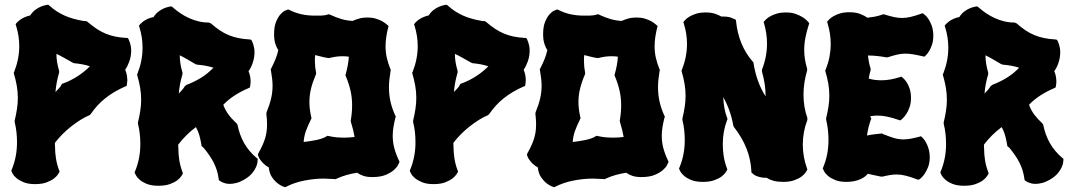

<svg xmlns="http://www.w3.org/2000/svg" viewBox="-20 -753 4445 799"><path d="M507.8 -400.9 506.8 -395 501 -393.1Q454.1 -372.6 418.9 -344.7Q383.8 -316.9 357.9 -278.8L353 -273.9Q335 -266.6 315.4 -254.4Q295.9 -242.2 276.6 -227.1Q257.3 -211.9 240 -194.6Q222.7 -177.2 209 -159.2Q208 -155.3 208.5 -151.6Q209 -147.9 209 -144Q209 -118.2 212.9 -93.5Q216.8 -68.8 226.1 -43.9L228 -39.1L226.1 -35.2Q225.6 -34.2 220.7 -26.6Q215.8 -19 204.6 -10.3Q193.4 -1.5 174.1 5.9Q154.8 13.2 126 13.2Q97.2 13.2 78.4 5.4Q59.6 -2.4 48.6 -11.7Q37.6 -21 33.2 -29.1Q28.8 -37.1 28.8 -38.1L26.9 -43L28.8 -46.9Q40 -74.2 45.4 -102.5Q50.8 -130.9 50.8 -161.1Q50.8 -181.6 48.6 -202.4Q46.4 -223.1 41 -245.1V-251Q46.9 -275.4 50.5 -298.8Q54.2 -322.3 54.2 -345.2Q54.2 -371.6 49.8 -396.2Q45.4 -420.9 38.1 -445.8L37.1 -450.2L39.1 -454.1Q60.1 -507.8 60.1 -561Q60.1 -582 56.9 -603Q53.7 -624 46.9 -646L44.9 -651.9L48.8 -657.2Q49.3 -657.7 52.7 -661.4Q56.2 -665 63 -670.2Q69.8 -675.3 80.6 -680.4Q91.3 -685.5 106 -689Q115.2 -703.6 127 -712.2Q138.7 -720.7 149.2 -725.1Q159.7 -729.5 167.2 -731Q174.8 -732.4 175.8 -732.9H181.2L185.1 -730Q200.7 -715.8 216.3 -705.8Q231.9 -695.8 248.8 -688.2Q265.6 -680.7 284.7 -675.3Q303.7 -669.9 326.2 -666Q328.6 -666 331.1 -665.5Q333.5 -665 335.9 -665H339.8L344.2 -662.1Q363.8 -645.5 381.6 -633.5Q399.4 -621.6 418.5 -613.5Q437.5 -605.5 458.5 -601.1Q479.5 -596.7 504.9 -595.2H511.2L515.1 -589.8Q515.1 -588.9 516.8 -585.4Q518.6 -582 520.5 -575.9Q522.5 -569.8 524.2 -561.3Q525.9 -552.7 525.9 -542Q525.9 -532.2 524.2 -521Q522.5 -509.8 518.1 -497.1Q510.7 -476.6 501 -462.9Q506.3 -450.2 508.1 -438.7Q509.8 -427.2 509.8 -418.9Q509.8 -411.6 508.8 -406.7Q507.8 -401.9 507.8 -400.9ZM287.1 -490.2 280.8 -493.2Q262.2 -503.4 246.1 -512.7Q230 -522 214.8 -528.8Q214.8 -510.7 217.8 -493.4Q220.7 -476.1 226.1 -458V-451.2Q213.9 -409.7 210.9 -370.1Q219.2 -378.4 226.8 -387Q234.4 -395.5 235.8 -400.9L238.8 -404.8L243.2 -405.8Q307.6 -430.2 354 -477.1Q338.4 -482.4 322 -485.4Q305.7 -488.3 287.1 -490.2Z M1021 -395 1020 -389.2 1014.2 -386.2Q982.4 -372.6 956.3 -355.7Q930.2 -338.9 909.2 -316.9Q917.5 -294.4 930.7 -276.6Q943.8 -258.8 965.3 -238.8L968.3 -233.9Q976.6 -191.9 995.8 -157.7Q1015.1 -123.5 1048.3 -95.2L1052.2 -92.8V-87.9Q1052.2 -86.9 1051.5 -78.6Q1050.8 -70.3 1045.7 -58.1Q1040.5 -45.9 1028.8 -31.7Q1017.1 -17.6 995.1 -4.9Q978 4.9 963.1 8.5Q948.2 12.2 937 12.2Q926.8 12.2 918.9 10.3Q911.1 8.3 905.8 5.9Q900.4 3.4 897.5 1.5Q894.5 -0.5 894 -1L891.1 -2.9L890.1 -7.8Q887.7 -26.9 882.6 -43.5Q877.4 -60.1 869.6 -75.7Q861.8 -91.3 851.3 -106.4Q840.8 -121.6 828.1 -137.2Q823.2 -142.1 821.3 -143.1L818.4 -146V-149.9Q814.5 -172.9 809.3 -190.7Q804.2 -208.5 795.4 -224.1Q774.9 -209 756.1 -190.4Q737.3 -171.9 722.2 -151.9Q721.2 -147.9 721.7 -144.5Q722.2 -141.1 722.2 -137.2Q722.2 -111.3 726.1 -86.7Q730 -62 739.3 -37.1L741.2 -33.2L739.3 -27.8Q738.8 -26.9 733.9 -19.3Q729 -11.7 717.8 -2.9Q706.5 5.9 687.3 12.9Q668 20 639.2 20Q610.4 20 591.6 12.5Q572.8 4.9 561.8 -4.6Q550.8 -14.2 546.4 -22Q542 -29.8 542 -30.8L540 -36.1L542 -40Q553.2 -67.4 558.6 -95.5Q564 -123.5 564 -153.8Q564 -174.3 561.8 -195.1Q559.6 -215.8 554.2 -237.8V-244.1Q560.1 -268.1 563.7 -291.7Q567.4 -315.4 567.4 -337.9Q567.4 -364.3 563 -389.2Q558.6 -414.1 551.3 -439L550.3 -442.9L552.2 -446.8Q573.2 -500.5 573.2 -554.2Q573.2 -576.2 570.1 -597.2Q566.9 -618.2 560.1 -640.1L558.1 -646L562 -650.9Q562.5 -651.4 565.9 -655Q569.3 -658.7 576.2 -663.8Q583 -668.9 593.8 -674.1Q604.5 -679.2 619.1 -682.1Q628.4 -696.8 640.1 -705.3Q651.9 -713.9 662.4 -718.3Q672.9 -722.7 680.4 -724.1Q688 -725.6 689 -726.1H694.3L698.2 -723.1Q712.4 -710.4 729.5 -698.7Q746.6 -687 765.6 -678.2Q784.7 -669.4 805.7 -664.3Q826.7 -659.2 849.1 -659.2L857.4 -655.8Q877 -638.7 894.8 -626.7Q912.6 -614.7 931.6 -606.9Q950.7 -599.1 971.7 -594.7Q992.7 -590.3 1018.1 -588.9L1024.4 -587.9L1028.3 -583Q1028.3 -582 1030 -578.6Q1031.7 -575.2 1033.7 -569.1Q1035.6 -563 1037.4 -554.4Q1039.1 -545.9 1039.1 -535.2Q1039.1 -525.4 1037.4 -514.2Q1035.6 -502.9 1031.2 -490.2Q1024.4 -470.2 1014.2 -457Q1019.5 -444.3 1021.2 -433.3Q1022.9 -422.4 1022.9 -414.1Q1022.9 -405.8 1022 -400.9Q1021 -396 1021 -395ZM800.3 -483.9 793.9 -485.8Q775.4 -496.6 759.3 -506.1Q743.2 -515.6 728 -522.9Q728 -504.9 731 -487.1Q733.9 -469.2 739.3 -451.2V-443.8Q727.1 -402.8 724.1 -363.8Q731.9 -371.6 738.5 -379.4Q745.1 -387.2 749 -394L756.3 -399.9Q788.6 -412.1 816.7 -429.4Q844.7 -446.8 868.2 -471.2Q837.9 -481 800.3 -483.9Z M1642.6 -80.1 1640.6 -75.2Q1640.6 -74.7 1636 -65.4Q1631.3 -56.2 1618.9 -45.2Q1606.4 -34.2 1584.7 -25.1Q1563 -16.1 1529.3 -16.1Q1507.3 -16.1 1492.2 -21.2Q1477.1 -26.4 1466.3 -34.2Q1443.8 -30.8 1422.1 -24.7Q1400.4 -18.6 1379.4 -8.8L1376.5 -6.8L1373.5 -7.8Q1361.3 -7.8 1350.3 -8.8Q1339.4 -9.8 1327.6 -9.8Q1288.1 -9.8 1246.3 -1.5Q1204.6 6.8 1171.4 23.9L1166.5 25.9L1162.6 24.9Q1164.1 25.4 1155.3 22Q1146.5 18.6 1134.8 9.5Q1123 0.5 1112.1 -15.4Q1101.1 -31.2 1098.6 -56.2Q1085.4 -63.5 1076.9 -72Q1068.4 -80.6 1063.2 -87.9Q1058.1 -95.2 1056.2 -100.3Q1054.2 -105.5 1054.2 -106L1053.2 -110.8L1055.2 -115.2Q1064.5 -131.8 1071.3 -146.5Q1078.1 -161.1 1082.5 -175Q1086.9 -189 1089.1 -203.4Q1091.3 -217.8 1091.3 -234.9Q1091.3 -254.9 1088.4 -279.8L1089.4 -286.1Q1102.1 -316.9 1108.2 -343.3Q1114.3 -369.6 1114.3 -396Q1114.3 -411.1 1112.3 -427Q1110.4 -442.9 1107.4 -460L1106.4 -464.8L1108.4 -467.8Q1119.6 -489.7 1127 -508.1Q1134.3 -526.4 1138.2 -544.9Q1130.9 -554.7 1125.7 -571Q1120.6 -587.4 1120.6 -610.8Q1120.6 -642.1 1128.7 -661.9Q1136.7 -681.6 1146.7 -692.9Q1156.7 -704.1 1165 -708Q1173.3 -711.9 1174.3 -711.9L1179.2 -713.9L1183.6 -711.9Q1209 -699.2 1234.9 -693.6Q1260.7 -688 1289.6 -688Q1301.3 -688 1316.9 -688.2Q1332.5 -688.5 1345.2 -692.9L1349.6 -693.8L1353.5 -691.9Q1379.9 -679.7 1402.3 -673.3Q1424.8 -667 1447.3 -666Q1459.5 -671.4 1474.6 -675.8Q1489.7 -680.2 1509.3 -680.2Q1528.8 -680.2 1543.9 -675.5Q1559.1 -670.9 1569.6 -665Q1580.1 -659.2 1585.7 -654.3Q1591.3 -649.4 1592.3 -648.9L1597.2 -644L1595.2 -638.2Q1589.8 -616.7 1587.2 -597.4Q1584.5 -578.1 1584.5 -560.1Q1584.5 -535.6 1589.6 -512.9Q1594.7 -490.2 1604.5 -465.8L1606.4 -462.9L1605.5 -459Q1602.5 -440.4 1600.6 -423.6Q1598.6 -406.7 1598.6 -390.1Q1598.6 -358.4 1605.2 -329.3Q1611.8 -300.3 1625.5 -271L1627.4 -268.1L1625.5 -263.2Q1620.1 -241.7 1617.2 -223.4Q1614.3 -205.1 1614.3 -188Q1614.3 -162.1 1620.6 -137.5Q1627 -112.8 1640.6 -84ZM1295.4 -445.8 1294.4 -442.9Q1280.3 -409.7 1273.9 -382.6Q1267.6 -355.5 1267.6 -329.1Q1267.6 -313.5 1269.5 -297.9Q1271.5 -282.2 1275.4 -265.1L1276.4 -261.2L1274.4 -256.8Q1260.3 -228.5 1252.7 -206.8Q1245.1 -185.1 1243.7 -162.1Q1255.4 -163.6 1269 -165.5Q1282.7 -167.5 1295.7 -170.2Q1308.6 -172.9 1320.1 -176.8Q1331.5 -180.7 1339.4 -186L1343.3 -188L1347.2 -187Q1364.3 -183.1 1380.6 -181.6Q1397 -180.2 1412.6 -180.2Q1434.1 -180.2 1455.6 -183.1Q1453.1 -197.3 1449.5 -212.6Q1445.8 -228 1440.4 -245.1L1439.5 -251Q1445.3 -283.7 1445.3 -314.9Q1445.3 -346.7 1438.7 -375.7Q1432.1 -404.8 1419.4 -435.1L1417.5 -439L1418.5 -443.8Q1423.8 -462.9 1427.2 -481Q1430.7 -499 1431.6 -517.1Q1424.8 -518.1 1418.2 -518.6Q1411.6 -519 1405.3 -519Q1391.6 -519 1377.9 -517.1Q1364.3 -515.1 1348.6 -511.2L1341.3 -512.2Q1327.1 -514.6 1315.4 -517.8Q1303.7 -521 1291.5 -523.9Q1290.5 -516.6 1290.5 -509.8Q1290.5 -502.9 1290.5 -496.1Q1290.5 -485.4 1291.7 -474.1Q1293 -462.9 1295.4 -450.2Z M2166 -400.9 2165 -395 2159.2 -393.1Q2112.3 -372.6 2077.1 -344.7Q2042 -316.9 2016.1 -278.8L2011.2 -273.9Q1993.2 -266.6 1973.6 -254.4Q1954.1 -242.2 1934.8 -227.1Q1915.5 -211.9 1898.2 -194.6Q1880.9 -177.2 1867.2 -159.2Q1866.2 -155.3 1866.7 -151.6Q1867.2 -147.9 1867.2 -144Q1867.2 -118.2 1871.1 -93.5Q1875 -68.8 1884.3 -43.9L1886.2 -39.1L1884.3 -35.2Q1883.8 -34.2 1878.9 -26.6Q1874 -19 1862.8 -10.3Q1851.6 -1.5 1832.3 5.9Q1813 13.2 1784.2 13.2Q1755.4 13.2 1736.6 5.4Q1717.8 -2.4 1706.8 -11.7Q1695.8 -21 1691.4 -29.1Q1687 -37.1 1687 -38.1L1685.1 -43L1687 -46.9Q1698.2 -74.2 1703.6 -102.5Q1709 -130.9 1709 -161.1Q1709 -181.6 1706.8 -202.4Q1704.6 -223.1 1699.2 -245.1V-251Q1705.1 -275.4 1708.7 -298.8Q1712.4 -322.3 1712.4 -345.2Q1712.4 -371.6 1708 -396.2Q1703.6 -420.9 1696.3 -445.8L1695.3 -450.2L1697.3 -454.1Q1718.3 -507.8 1718.3 -561Q1718.3 -582 1715.1 -603Q1711.9 -624 1705.1 -646L1703.1 -651.9L1707 -657.2Q1707.5 -657.7 1710.9 -661.4Q1714.4 -665 1721.2 -670.2Q1728 -675.3 1738.8 -680.4Q1749.5 -685.5 1764.2 -689Q1773.4 -703.6 1785.2 -712.2Q1796.9 -720.7 1807.4 -725.1Q1817.9 -729.5 1825.4 -731Q1833 -732.4 1834 -732.9H1839.4L1843.3 -730Q1858.9 -715.8 1874.5 -705.8Q1890.1 -695.8 1907 -688.2Q1923.8 -680.7 1942.9 -675.3Q1961.9 -669.9 1984.4 -666Q1986.8 -666 1989.3 -665.5Q1991.7 -665 1994.1 -665H1998L2002.4 -662.1Q2022 -645.5 2039.8 -633.5Q2057.6 -621.6 2076.7 -613.5Q2095.7 -605.5 2116.7 -601.1Q2137.7 -596.7 2163.1 -595.2H2169.4L2173.3 -589.8Q2173.3 -588.9 2175 -585.4Q2176.8 -582 2178.7 -575.9Q2180.7 -569.8 2182.4 -561.3Q2184.1 -552.7 2184.1 -542Q2184.1 -532.2 2182.4 -521Q2180.7 -509.8 2176.3 -497.1Q2168.9 -476.6 2159.2 -462.9Q2164.6 -450.2 2166.3 -438.7Q2168 -427.2 2168 -418.9Q2168 -411.6 2167 -406.7Q2166 -401.9 2166 -400.9ZM1945.3 -490.2 1939 -493.2Q1920.4 -503.4 1904.3 -512.7Q1888.2 -522 1873 -528.8Q1873 -510.7 1876 -493.4Q1878.9 -476.1 1884.3 -458V-451.2Q1872.1 -409.7 1869.1 -370.1Q1877.4 -378.4 1885 -387Q1892.6 -395.5 1894 -400.9L1897 -404.8L1901.4 -405.8Q1965.8 -430.2 2012.2 -477.1Q1996.6 -482.4 1980.2 -485.4Q1963.9 -488.3 1945.3 -490.2Z M2762.2 -80.1 2760.3 -75.2Q2760.3 -74.7 2755.6 -65.4Q2751 -56.2 2738.5 -45.2Q2726.1 -34.2 2704.3 -25.1Q2682.6 -16.1 2648.9 -16.1Q2627 -16.1 2611.8 -21.2Q2596.7 -26.4 2585.9 -34.2Q2563.5 -30.8 2541.7 -24.7Q2520 -18.6 2499 -8.8L2496.1 -6.8L2493.2 -7.8Q2481 -7.8 2470 -8.8Q2459 -9.8 2447.3 -9.8Q2407.7 -9.8 2366 -1.5Q2324.2 6.8 2291 23.9L2286.1 25.9L2282.2 24.9Q2283.7 25.4 2274.9 22Q2266.1 18.6 2254.4 9.5Q2242.7 0.5 2231.7 -15.4Q2220.7 -31.2 2218.3 -56.2Q2205.1 -63.5 2196.5 -72Q2188 -80.6 2182.9 -87.9Q2177.7 -95.2 2175.8 -100.3Q2173.8 -105.5 2173.8 -106L2172.9 -110.8L2174.8 -115.2Q2184.1 -131.8 2190.9 -146.5Q2197.8 -161.1 2202.1 -175Q2206.5 -189 2208.7 -203.4Q2210.9 -217.8 2210.9 -234.9Q2210.9 -254.9 2208 -279.8L2209 -286.1Q2221.7 -316.9 2227.8 -343.3Q2233.9 -369.6 2233.9 -396Q2233.9 -411.1 2231.9 -427Q2230 -442.9 2227.1 -460L2226.1 -464.8L2228 -467.8Q2239.3 -489.7 2246.6 -508.1Q2253.9 -526.4 2257.8 -544.9Q2250.5 -554.7 2245.4 -571Q2240.2 -587.4 2240.2 -610.8Q2240.2 -642.1 2248.3 -661.9Q2256.3 -681.6 2266.4 -692.9Q2276.4 -704.1 2284.7 -708Q2293 -711.9 2293.9 -711.9L2298.8 -713.9L2303.2 -711.9Q2328.6 -699.2 2354.5 -693.6Q2380.4 -688 2409.2 -688Q2420.9 -688 2436.5 -688.2Q2452.1 -688.5 2464.8 -692.9L2469.2 -693.8L2473.1 -691.9Q2499.5 -679.7 2522 -673.3Q2544.4 -667 2566.9 -666Q2579.1 -671.4 2594.2 -675.8Q2609.4 -680.2 2628.9 -680.2Q2648.4 -680.2 2663.6 -675.5Q2678.7 -670.9 2689.2 -665Q2699.7 -659.2 2705.3 -654.3Q2710.9 -649.4 2711.9 -648.9L2716.8 -644L2714.8 -638.2Q2709.5 -616.7 2706.8 -597.4Q2704.1 -578.1 2704.1 -560.1Q2704.1 -535.6 2709.2 -512.9Q2714.4 -490.2 2724.1 -465.8L2726.1 -462.9L2725.1 -459Q2722.2 -440.4 2720.2 -423.6Q2718.3 -406.7 2718.3 -390.1Q2718.3 -358.4 2724.9 -329.3Q2731.4 -300.3 2745.1 -271L2747.1 -268.1L2745.1 -263.2Q2739.7 -241.7 2736.8 -223.4Q2733.9 -205.1 2733.9 -188Q2733.9 -162.1 2740.2 -137.5Q2746.6 -112.8 2760.3 -84ZM2415 -445.8 2414.1 -442.9Q2399.9 -409.7 2393.6 -382.6Q2387.2 -355.5 2387.2 -329.1Q2387.2 -313.5 2389.2 -297.9Q2391.1 -282.2 2395 -265.1L2396 -261.2L2394 -256.8Q2379.9 -228.5 2372.3 -206.8Q2364.7 -185.1 2363.3 -162.1Q2375 -163.6 2388.7 -165.5Q2402.3 -167.5 2415.3 -170.2Q2428.2 -172.9 2439.7 -176.8Q2451.2 -180.7 2459 -186L2462.9 -188L2466.8 -187Q2483.9 -183.1 2500.2 -181.6Q2516.6 -180.2 2532.2 -180.2Q2553.7 -180.2 2575.2 -183.1Q2572.8 -197.3 2569.1 -212.6Q2565.4 -228 2560.1 -245.1L2559.1 -251Q2564.9 -283.7 2564.9 -314.9Q2564.9 -346.7 2558.3 -375.7Q2551.8 -404.8 2539.1 -435.1L2537.1 -439L2538.1 -443.8Q2543.5 -462.9 2546.9 -481Q2550.3 -499 2551.3 -517.1Q2544.4 -518.1 2537.8 -518.6Q2531.2 -519 2524.9 -519Q2511.2 -519 2497.6 -517.1Q2483.9 -515.1 2468.3 -511.2L2460.9 -512.2Q2446.8 -514.6 2435.1 -517.8Q2423.3 -521 2411.1 -523.9Q2410.2 -516.6 2410.2 -509.8Q2410.2 -502.9 2410.2 -496.1Q2410.2 -485.4 2411.4 -474.1Q2412.6 -462.9 2415 -450.2Z M3347.7 -655.8 3345.7 -649.9Q3336.9 -622.6 3331.8 -596.7Q3326.7 -570.8 3326.7 -544.9Q3326.7 -525.4 3329.8 -506.1Q3333 -486.8 3338.9 -466.8V-460Q3323.7 -408.2 3323.7 -358.9Q3323.7 -333.5 3327.6 -309.6Q3331.5 -285.6 3339.8 -262.2V-253.9Q3330.1 -228.5 3325.4 -202.6Q3320.8 -176.8 3320.8 -150.9Q3320.8 -101.6 3337.9 -53.2L3339.8 -47.9L3337.9 -43.9Q3337.4 -43 3332.5 -35.4Q3327.6 -27.8 3316.4 -19Q3305.2 -10.3 3286.1 -3.2Q3267.1 3.9 3238.8 3.9Q3215.3 3.9 3198.7 -0.7Q3182.1 -5.4 3170.9 -13.2H3166Q3152.8 -13.2 3142.6 -15.9Q3132.3 -18.6 3125.5 -21.7Q3118.7 -24.9 3115 -28.1Q3111.3 -31.2 3110.8 -32.2L3106.9 -35.2V-40Q3104.5 -89.8 3086.4 -135.3Q3068.4 -180.7 3033.7 -225.1L3031.7 -230Q3025.9 -263.2 3015.4 -292.5Q3004.9 -321.8 2989.7 -349.1Q2990.7 -326.2 2994.4 -304.7Q2998 -283.2 3005.9 -262.2L3007.8 -257.8L3005.9 -253.9Q2996.6 -229 2992.2 -203.9Q2987.8 -178.7 2987.8 -152.8Q2987.8 -127.4 2991.7 -102.8Q2995.6 -78.1 3004.9 -53.2L3006.8 -47.9L3004.9 -43.9Q3004.4 -43 2999.5 -35.4Q2994.6 -27.8 2983.4 -19Q2972.2 -10.3 2952.9 -3.2Q2933.6 3.9 2904.8 3.9Q2876 3.9 2857.2 -3.7Q2838.4 -11.2 2827.4 -20.8Q2816.4 -30.3 2812 -38.1Q2807.6 -45.9 2807.6 -46.9L2805.7 -51.8L2807.6 -56.2Q2818.8 -83 2824.2 -111.3Q2829.6 -139.6 2829.6 -169.9Q2829.6 -190.4 2827.4 -211.2Q2825.2 -231.9 2819.8 -253.9V-259.8Q2825.7 -284.2 2829.3 -307.9Q2833 -331.5 2833 -354Q2833 -380.4 2828.6 -405.3Q2824.2 -430.2 2816.9 -455.1L2815.9 -459L2817.9 -462.9Q2838.9 -516.6 2838.9 -569.8Q2838.9 -591.3 2835.7 -612.1Q2832.5 -632.8 2825.7 -654.8L2823.7 -661.1L2827.6 -666Q2828.1 -666.5 2833.5 -672.1Q2838.9 -677.7 2849.9 -684.3Q2860.8 -690.9 2877.4 -696Q2894 -701.2 2917 -701.2Q2939 -701.2 2954.8 -696Q2970.7 -690.9 2981.9 -684.1H2989.7Q3010.3 -684.1 3022.5 -679.4Q3034.7 -674.8 3035.6 -673.8L3042 -670.9L3043 -665Q3053.2 -564.5 3112.8 -496.1L3115.7 -493.2V-490.2Q3128.4 -410.2 3166 -352.1V-353Q3166 -379.4 3162.1 -404.3Q3158.2 -429.2 3150.9 -455.1V-462.9Q3171.9 -516.6 3171.9 -571.8Q3171.9 -613.8 3159.7 -654.8L3157.7 -661.1L3161.6 -666Q3162.1 -666.5 3167.5 -672.1Q3172.9 -677.7 3183.8 -684.3Q3194.8 -690.9 3211.4 -696Q3228 -701.2 3251 -701.2Q3273.9 -701.2 3291 -695.1Q3308.1 -689 3319.8 -681.6Q3331.5 -674.3 3337.4 -668Q3343.3 -661.6 3343.8 -661.1Z M3771 -345.2Q3771 -323.2 3765.1 -306.9Q3759.3 -290.5 3752 -279.3Q3744.6 -268.1 3738.5 -262.2Q3732.4 -256.3 3731.9 -255.9L3727.1 -252L3720.2 -253.9Q3692.9 -263.2 3672.1 -267.6Q3651.4 -272 3630.9 -272Q3615.7 -272 3601.1 -269L3604 -263.2L3606 -258.8L3604 -254.9Q3592.3 -221.7 3587.9 -189Q3595.7 -190.9 3605.5 -192.4Q3615.2 -193.8 3624 -194.8Q3632.8 -195.8 3638.7 -196.3Q3644.5 -196.8 3645 -196.8L3648.9 -198.2L3652.8 -195.8Q3680.7 -184.6 3700.2 -178.7Q3719.7 -172.9 3739.7 -172.9Q3753.4 -172.9 3769.5 -175.8Q3785.6 -178.7 3806.2 -184.1L3812 -186L3816.9 -182.1Q3817.4 -181.2 3822.5 -176Q3827.6 -170.9 3833.5 -160.4Q3839.4 -149.9 3844.2 -134Q3849.1 -118.2 3849.1 -96.2Q3848.6 -74.2 3842.3 -58.1Q3835.9 -42 3828.6 -31Q3821.3 -20 3814.9 -14.2Q3808.6 -8.3 3808.1 -7.8L3801.8 -4.9L3795.9 -6.8Q3767.1 -17.6 3748 -22.2Q3729 -26.9 3710.9 -26.9Q3698.2 -26.9 3684.6 -24.7Q3670.9 -22.5 3652.8 -18.1H3646Q3632.3 -20.5 3618.9 -23.7Q3605.5 -26.9 3591.8 -29.8Q3586.9 -24.4 3579.3 -18.3Q3571.8 -12.2 3560.8 -7.3Q3549.8 -2.4 3535.4 0.7Q3521 3.9 3502.9 3.9Q3474.1 3.9 3455.3 -3.9Q3436.5 -11.7 3425.5 -21.2Q3414.6 -30.8 3410.2 -38.8Q3405.8 -46.9 3405.8 -47.9L3403.8 -51.8L3405.8 -57.1Q3417 -84 3422.4 -112.3Q3427.7 -140.6 3427.7 -169.9Q3427.7 -190.4 3425.5 -211.4Q3423.3 -232.4 3418 -254.9V-261.2Q3423.8 -285.2 3427.5 -308.3Q3431.2 -331.5 3431.2 -355Q3431.2 -380.9 3426.8 -405.8Q3422.4 -430.7 3415 -455.1L3414.1 -460L3416 -463.9Q3426.8 -490.2 3431.9 -516.8Q3437 -543.5 3437 -569.8Q3437 -591.3 3433.8 -612.5Q3430.7 -633.8 3423.8 -655.8L3421.9 -662.1L3425.8 -667Q3426.3 -667.5 3431.6 -673.1Q3437 -678.7 3448 -685.3Q3459 -691.9 3475.6 -697Q3492.2 -702.1 3515.1 -702.1Q3541.5 -702.1 3560.1 -694.8Q3578.6 -687.5 3589.8 -679.2Q3604 -680.7 3619.6 -683.6Q3635.3 -686.5 3650.9 -691.9L3654.8 -693.8L3660.2 -692.9Q3683.6 -685.5 3700.9 -681.9Q3718.3 -678.2 3733.9 -678.2Q3751 -678.2 3769.5 -682.6Q3788.1 -687 3813 -695.8L3818.8 -698.2L3824.2 -694.8Q3824.7 -694.3 3830.6 -689.5Q3836.4 -684.6 3843.3 -674.6Q3850.1 -664.6 3856.2 -649.2Q3862.3 -633.8 3863.8 -611.8V-603Q3863.8 -583.5 3858.9 -568.4Q3854 -553.2 3847.9 -542.7Q3841.8 -532.2 3836.7 -526.9Q3831.5 -521.5 3831.1 -521L3826.2 -517.1L3818.8 -519Q3795.4 -524.4 3778.8 -527.1Q3762.2 -529.8 3748 -529.8Q3731.4 -529.8 3715.1 -526.1Q3698.7 -522.5 3675.8 -515.1L3668.9 -514.2Q3648.4 -518.1 3629.6 -520Q3610.8 -522 3591.8 -522Q3593.3 -508.3 3595.9 -494.9Q3598.6 -481.4 3603 -467.8V-460.9Q3600.1 -452.1 3598.4 -443.6Q3596.7 -435.1 3595.2 -425.8Q3609.4 -421.9 3621.8 -420.4Q3634.3 -418.9 3647.9 -418.9Q3666 -418.9 3684.6 -422.1Q3703.1 -425.3 3725.1 -432.1L3731 -434.1L3735.8 -430.2Q3736.3 -429.7 3741.9 -424.6Q3747.6 -419.4 3754.2 -408.9Q3760.7 -398.4 3765.9 -382.6Q3771 -366.7 3771 -345.2Z M4374 -395 4373 -389.2 4367.2 -386.2Q4335.4 -372.6 4309.3 -355.7Q4283.2 -338.9 4262.2 -316.9Q4270.5 -294.4 4283.7 -276.6Q4296.9 -258.8 4318.4 -238.8L4321.3 -233.9Q4329.6 -191.9 4348.9 -157.7Q4368.2 -123.5 4401.4 -95.2L4405.3 -92.8V-87.9Q4405.3 -86.9 4404.5 -78.6Q4403.8 -70.3 4398.7 -58.1Q4393.6 -45.9 4381.8 -31.7Q4370.1 -17.6 4348.1 -4.9Q4331.1 4.9 4316.2 8.5Q4301.3 12.2 4290 12.2Q4279.8 12.2 4272 10.3Q4264.2 8.3 4258.8 5.9Q4253.4 3.4 4250.5 1.5Q4247.6 -0.5 4247.1 -1L4244.1 -2.9L4243.2 -7.8Q4240.7 -26.9 4235.6 -43.5Q4230.5 -60.1 4222.7 -75.7Q4214.8 -91.3 4204.3 -106.4Q4193.8 -121.6 4181.2 -137.2Q4176.3 -142.1 4174.3 -143.1L4171.4 -146V-149.9Q4167.5 -172.9 4162.4 -190.7Q4157.2 -208.5 4148.4 -224.1Q4127.9 -209 4109.1 -190.4Q4090.3 -171.9 4075.2 -151.9Q4074.2 -147.9 4074.7 -144.5Q4075.2 -141.1 4075.2 -137.2Q4075.2 -111.3 4079.1 -86.7Q4083 -62 4092.3 -37.1L4094.2 -33.2L4092.3 -27.8Q4091.8 -26.9 4086.9 -19.3Q4082 -11.7 4070.8 -2.9Q4059.6 5.9 4040.3 12.9Q4021 20 3992.2 20Q3963.4 20 3944.6 12.5Q3925.8 4.9 3914.8 -4.6Q3903.8 -14.2 3899.4 -22Q3895 -29.8 3895 -30.8L3893.1 -36.1L3895 -40Q3906.2 -67.4 3911.6 -95.5Q3917 -123.5 3917 -153.8Q3917 -174.3 3914.8 -195.1Q3912.6 -215.8 3907.2 -237.8V-244.1Q3913.1 -268.1 3916.7 -291.7Q3920.4 -315.4 3920.4 -337.9Q3920.4 -364.3 3916 -389.2Q3911.6 -414.1 3904.3 -439L3903.3 -442.9L3905.3 -446.8Q3926.3 -500.5 3926.3 -554.2Q3926.3 -576.2 3923.1 -597.2Q3919.9 -618.2 3913.1 -640.1L3911.1 -646L3915 -650.9Q3915.5 -651.4 3918.9 -655Q3922.4 -658.7 3929.2 -663.8Q3936 -668.9 3946.8 -674.1Q3957.5 -679.2 3972.2 -682.1Q3981.4 -696.8 3993.2 -705.3Q4004.9 -713.9 4015.4 -718.3Q4025.9 -722.7 4033.4 -724.1Q4041 -725.6 4042 -726.1H4047.4L4051.3 -723.1Q4065.4 -710.4 4082.5 -698.7Q4099.6 -687 4118.7 -678.2Q4137.7 -669.4 4158.7 -664.3Q4179.7 -659.2 4202.1 -659.2L4210.4 -655.8Q4230 -638.7 4247.8 -626.7Q4265.6 -614.7 4284.7 -606.9Q4303.7 -599.1 4324.7 -594.7Q4345.7 -590.3 4371.1 -588.9L4377.4 -587.9L4381.3 -583Q4381.3 -582 4383.1 -578.6Q4384.8 -575.2 4386.7 -569.1Q4388.7 -563 4390.4 -554.4Q4392.1 -545.9 4392.1 -535.2Q4392.1 -525.4 4390.4 -514.2Q4388.7 -502.9 4384.3 -490.2Q4377.4 -470.2 4367.2 -457Q4372.6 -444.3 4374.3 -433.3Q4376 -422.4 4376 -414.1Q4376 -405.8 4375 -400.9Q4374 -396 4374 -395ZM4153.3 -483.9 4147 -485.8Q4128.4 -496.6 4112.3 -506.1Q4096.2 -515.6 4081.1 -522.9Q4081.1 -504.9 4084 -487.1Q4086.9 -469.2 4092.3 -451.2V-443.8Q4080.1 -402.8 4077.1 -363.8Q4085 -371.6 4091.6 -379.4Q4098.1 -387.2 4102.1 -394L4109.4 -399.9Q4141.6 -412.1 4169.7 -429.4Q4197.8 -446.8 4221.2 -471.2Q4190.9 -481 4153.3 -483.9Z"/></svg>

Font: Hanalei Fill
Style: Regular
Weight: 400
Version: Version 1.000